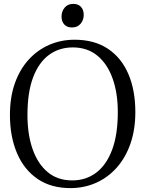

<svg xmlns="http://www.w3.org/2000/svg" viewBox="-20 -955 746 986"><path d="M346 11Q243.5 12 173.2 -36Q103 -84 67 -169.2Q31 -254.5 31 -364.5Q31 -455.5 56.2 -527Q81.5 -598.5 127 -648.5Q172.5 -698.5 233 -724.8Q293.5 -751 363 -751Q464 -751 533.5 -705Q603 -659 639 -575.5Q675 -492 675 -379.5Q675 -289.5 650 -217.5Q625 -145.5 580 -94.8Q535 -44 475.2 -17Q415.5 10 346 11ZM351 -28.5Q421 -28.5 473.5 -67.8Q526 -107 555.5 -185Q585 -263 585 -379.5Q585 -476.5 558.5 -551.2Q532 -626 480.5 -668.8Q429 -711.5 354 -711.5Q284 -711.5 231.8 -673.2Q179.5 -635 150.2 -558.2Q121 -481.5 121 -364.5Q121 -264.5 147.5 -189Q174 -113.5 225 -71Q276 -28.5 351 -28.5ZM349 -814Q324.5 -814 310.2 -829.2Q296 -844.5 296 -870.5Q296 -896.5 312 -915.8Q328 -935 356 -935H357Q381.5 -935 395.8 -919.8Q410 -904.5 410 -878.5Q410 -852.5 394 -833.2Q378 -814 350 -814Z"/></svg>

Font: Merriweather 60pt Light
Style: Regular
Weight: 300
Version: Version 2.100